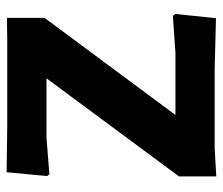

<svg xmlns="http://www.w3.org/2000/svg" viewBox="-68 -620 692 597"><g transform="rotate(-90 278.5 -321.0)"><path d="M522 -646V-529L220 -122H414L528 -130L534 -122L521 4L362 0H116L29 5V-111L334 -523H150L36 -514L30 -521L42 -647L180 -645H454Z"/></g></svg>

Font: Alegreya Sans ExtraBold
Style: Regular
Weight: 800
Designer: Juan Pablo del Peral
Foundry: Huerta Tipografica
Version: Version 2.007